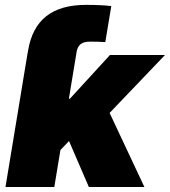

<svg xmlns="http://www.w3.org/2000/svg" viewBox="-20 -750 682 770"><path d="M71.3 -419.9 89.4 -529.3 92.8 -547.9Q107.9 -639.2 165.3 -684.8Q222.7 -730.5 325.7 -730.5Q356 -730.5 382.1 -729.2Q408.2 -728 426.3 -725.6L402.3 -581.1Q391.1 -582 375.2 -582.5Q359.4 -583 340.8 -583Q316.4 -583 303.7 -573.2Q291 -563.5 287.1 -541.5L285.2 -529.3L267.1 -419.9ZM197.8 -122.6 235.8 -354H260.3L420.9 -529.3H641.6L375 -250.5H319.8ZM2 0 89.4 -529.3H285.2L197.8 0ZM336.4 0 247.1 -207 397 -345.2 559.1 0Z"/></svg>

Font: Inter 24pt Black
Style: Italic
Weight: 900
Italic angle: -9.3988°
Designer: Rasmus Andersson
Foundry: rsms
Version: Version 4.001;git-66647c0bb